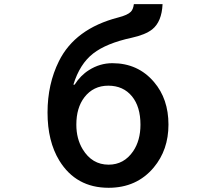

<svg xmlns="http://www.w3.org/2000/svg" viewBox="-20 -850 1040 921"><path d="M337.9 -443.8Q366.2 -488.3 406.7 -513.7Q459 -546.9 519 -546.9Q642.1 -546.9 718.8 -456.5Q788.1 -375.5 788.1 -252.4Q788.1 -130.9 717.3 -46.4Q635.7 50.8 501 50.8Q344.7 50.8 264.6 -79.6Q208 -172.4 208 -310.1Q208 -446.8 262.7 -556.6Q339.8 -712.4 546.9 -766.1Q592.8 -777.8 607.9 -793.9Q619.1 -805.7 622.1 -830.1H759.8Q755.9 -745.6 710 -709Q676.8 -683.1 611.8 -668.9Q490.2 -642.6 426.8 -593.3Q362.3 -543 332 -443.8ZM499.5 -439Q427.7 -439 384.8 -383.3Q346.2 -333 346.2 -252Q346.2 -184.6 376.5 -134.3Q421.4 -60.1 501 -60.1Q574.7 -60.1 618.7 -124.5Q653.8 -176.3 653.8 -252Q653.8 -337.9 613.3 -387.7Q571.3 -439 499.5 -439Z"/></svg>

Font: BIZ UDGothic
Style: Bold
Weight: 700
Monospace: yes
Designer: TypeBank Co., Ltd.
Foundry: Morisawa Inc.
Version: Version 1.05